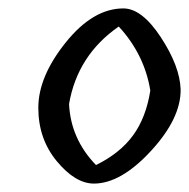

<svg xmlns="http://www.w3.org/2000/svg" viewBox="-20 -765 449 456"><path d="M273 -745Q317 -745 362 -676.5Q407 -608 409 -553Q410 -484 338.5 -406.5Q267 -329 203 -329Q159 -329 115 -382Q71 -435 71 -509Q71 -583 136 -664Q201 -745 273 -745ZM262 -702Q164 -634 144 -518Q148 -435 208 -373Q265 -401 296 -443.5Q327 -486 337 -550Q323 -636 262 -702Z"/></svg>

Font: Tillana
Style: Regular
Weight: 400
Designer: Lipi Raval (Devanagari, Latin), Jonny Pinhorn (Latin)
Foundry: Indian Type Foundry
Version: Version 2.003;PS 1.0;hotconv 1.0.79;makeotf.lib2.5.61930; tt